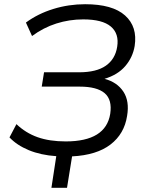

<svg xmlns="http://www.w3.org/2000/svg" viewBox="-20 -734 694 911"><path d="M224 157 247 7Q173 2 116.5 -21.5Q60 -45 25 -82L58 -145Q102 -103 158.5 -83Q215 -63 292 -63Q482 -63 503 -194Q513 -261 476.5 -292Q440 -323 358 -323H178L189 -391H355Q438 -391 482.5 -422.5Q527 -454 536 -512Q546 -574 506 -608Q466 -642 375 -642Q309 -642 247.5 -622.5Q186 -603 132 -563L103 -627Q160 -669 233 -691.5Q306 -714 384 -714Q514 -714 573.5 -660.5Q633 -607 619 -516Q610 -462 574.5 -420.5Q539 -379 476 -360Q536 -344 565.5 -299Q595 -254 583 -184Q570 -99 504.5 -48.5Q439 2 322 8L298 157Z"/></svg>

Font: Mulish
Style: Italic
Weight: 400
Italic angle: -9°
Designer: Vernon Adams
Foundry: Vernon Adams
Version: Version 3.603; ttfautohint (v1.8.3)